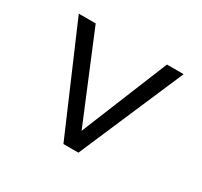

<svg xmlns="http://www.w3.org/2000/svg" viewBox="-109 -633 818 777"><g transform="rotate(30 300.0 -244.0)"><path d="M265 0 55 -488H134L302 -83L467 -488H545L335 0Z"/></g></svg>

Font: Red Hat Mono VF Light
Style: Regular
Weight: 300
Monospace: yes
Designer: Pentagram, MCKL
Foundry: Pentagram, MCKL
Version: Version 1.023